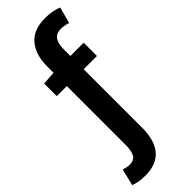

<svg xmlns="http://www.w3.org/2000/svg" viewBox="-350 -814 1064 1064"><g transform="rotate(-45 182.0 -281.5)"><path d="M-25 209 -1 111Q28 120 45 120Q79 120 93 97Q107 74 107 25V-435H28V-534L107 -539V-591Q107 -680 151.5 -733.5Q196 -787 289 -787Q344 -787 389 -769L363 -673Q333 -683 307 -683Q239 -683 239 -593V-539H343V-435H239V21Q239 224 64 224Q12 224 -25 209Z"/></g></svg>

Font: Nebula Sans Semibold
Style: Regular
Weight: 600
Designer: Paul D. Hunt for Adobe (as Source Sans)
Foundry: Nebula Entertainment & Broadcasting LLC
Version: Version 1.010